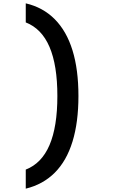

<svg xmlns="http://www.w3.org/2000/svg" viewBox="-20 -954 690 1148"><path d="M134 -820V-934Q237 -910 307.5 -839Q378 -768 413.5 -653Q449 -538 449 -380Q449 -223 413.5 -107.5Q378 8 307.5 78.5Q237 149 134 174V60Q229 23 276 -86.5Q323 -196 323 -380Q323 -564 276 -673.5Q229 -783 134 -820Z"/></svg>

Font: Martian Mono SemiCondensed Medium
Style: Regular
Weight: 500
Width: 4
Designer: Roman Shamin
Foundry: Evil Martians
Version: Version 1.000